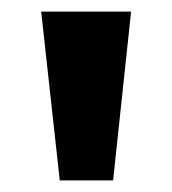

<svg xmlns="http://www.w3.org/2000/svg" viewBox="-20 -725 297 331"><path d="M83 -414 51 -705H206L175 -414Z"/></svg>

Font: Nunito Sans 6pt
Style: Bold
Weight: 700
Version: Version 3.101;gftools[0.9.27]